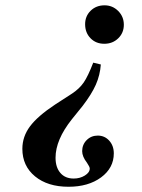

<svg xmlns="http://www.w3.org/2000/svg" viewBox="-20 -506 540 729"><path d="M334 -268.1 362.8 -261.2Q359.9 -220.7 343.8 -184.3Q327.6 -147.9 293.9 -104L252.9 -53.2Q190.9 24.9 190.9 92.8Q190.9 129.4 209.2 150.6Q227.5 171.9 259.8 171.9Q283.7 171.9 302.2 160.4Q320.8 148.9 320.8 133.8Q320.8 127.4 310.1 111.8Q292 88.4 292 67.9Q292 43 309.1 25.9Q326.2 8.8 351.1 8.8Q377.4 8.8 394.8 28.1Q412.1 47.4 412.1 76.2Q412.1 131.8 363.8 167.5Q315.4 203.1 240.2 203.1Q161.1 203.1 113 163.6Q64.9 124 64.9 59.1Q64.9 12.7 93.8 -26.1Q122.6 -64.9 189 -108.9L253.9 -150.9Q281.7 -169.4 297.9 -192.9Q314 -216.3 334 -268.1ZM377 -485.8Q407.2 -485.8 428.7 -464.4Q450.2 -442.9 450.2 -412.1Q450.2 -381.3 429 -360.6Q407.7 -339.8 376 -339.8Q344.2 -339.8 323.7 -360.8Q303.2 -381.8 303.2 -414.1Q303.2 -444.8 324.2 -465.3Q345.2 -485.8 377 -485.8Z"/></svg>

Font: Accordance
Style: Bold-Italic
Weight: 700
Italic angle: -11°
Version: Version 1.2 (build January 31, 2020) Miklal Software Solutio